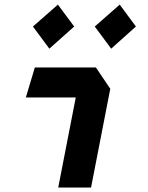

<svg xmlns="http://www.w3.org/2000/svg" viewBox="-20 -834 660 854"><path d="M239 0H385L470.5 -439L406.5 -534H135L95 -400.5H317ZM126.5 -716 199.5 -617.5 310 -716 237.5 -813.5ZM401.5 -716 474.5 -617.5 584.5 -716 512.5 -813.5Z"/></svg>

Font: Monaspace Krypton
Style: Bold Italic
Weight: 700
Italic angle: -11°
Designer: Riley Cran & the Lettermatic Team
Foundry: Lettermatic
Version: Version 1.101 (Monaspace Krypton)